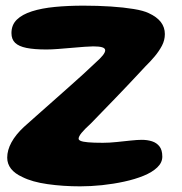

<svg xmlns="http://www.w3.org/2000/svg" viewBox="-20 -633 644 679"><path d="M263.5 26Q203 26 148.2 18.2Q93.5 10.5 59 -7Q32.5 -19 19 -36.2Q5.5 -53.5 5.5 -75.5Q5.5 -102 20.5 -129.5Q35.5 -157 64.5 -184Q84 -201.5 110 -224.5Q136 -247.5 165 -273.2Q194 -299 222.5 -324.2Q251 -349.5 275.8 -372Q300.5 -394.5 317.5 -411Q335 -426.5 343.5 -437.2Q352 -448 352 -455Q352 -462.5 341.2 -465.8Q330.5 -469 309.5 -469Q299 -469 278.8 -467.5Q258.5 -466 233.8 -463.8Q209 -461.5 185.2 -459.8Q161.5 -458 144 -458Q101 -458 73.8 -463.5Q46.5 -469 33.5 -481.5Q20.5 -494 20.5 -516Q20.5 -545 39.5 -563.5Q58.5 -582 93 -593Q127.5 -604 174 -608.5Q220.5 -613 275.5 -613Q326 -613 371.8 -610Q417.5 -607 452.5 -601.2Q487.5 -595.5 506 -586.5Q534.5 -573.5 548.8 -555Q563 -536.5 563 -512.5Q563 -491 552.8 -471.5Q542.5 -452 527 -433.5Q511.5 -415 494 -398Q483.5 -386.5 466.8 -368.8Q450 -351 429.5 -329.2Q409 -307.5 386.5 -284.2Q364 -261 342.2 -238.5Q320.5 -216 301.5 -196.5Q278.5 -175.5 268.2 -162.8Q258 -150 258 -142.5Q258 -138 265.2 -134.8Q272.5 -131.5 291.2 -129.8Q310 -128 343.5 -128Q367 -128 393 -130.8Q419 -133.5 442.5 -136Q466 -138.5 481.5 -138.5Q501.5 -138.5 517.8 -133.2Q534 -128 544 -115.2Q554 -102.5 554 -79Q554 -58 536.2 -41Q518.5 -24 488 -11.5Q457.5 1 419.5 9.2Q381.5 17.5 341.2 21.8Q301 26 263.5 26Z"/></svg>

Font: Gluten SemiBold
Style: Regular
Weight: 600
Designer: Tyler Finck
Foundry: Etcetera Type Company
Version: Version 1.300